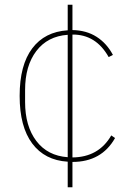

<svg xmlns="http://www.w3.org/2000/svg" viewBox="-20 -671 562 811"><path d="M266 12Q169 6 116 -65Q63 -136 63 -266Q63 -396 116 -466.5Q169 -537 266 -543V-651H286V-544Q345 -543 388 -515.5Q431 -488 457 -439L439 -430Q385 -526 286 -525V-6Q397 -7 450 -99L466 -88Q409 13 286 13V120H266ZM86 -240Q86 -138 133.5 -75.5Q181 -13 266 -7V-524Q181 -518 133.5 -455.5Q86 -393 86 -291Z"/></svg>

Font: IBM Plex Sans JP Thin
Style: Regular
Weight: 100
Designer: Mike Abbink; Paul van der Laan; Pieter van Rosmalen; Wujin Sim; Yejin Wi; Jinhee Kim; Boomi Park; Yona Kim; Kichan Ma
Foundry: Sandoll Inc.
Version: Version 1.001